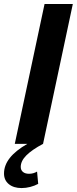

<svg xmlns="http://www.w3.org/2000/svg" viewBox="-67 -720 384 961"><path d="M41.1 221.3Q1.1 221.3 -22.9 201.6Q-46.9 182 -46.9 148.3Q-46.9 107.6 -17.9 70.6Q11.2 33.6 70.1 0H7L156 -700H297.5L148.5 0Q92.2 30 64.5 58.1Q36.8 86.1 36.8 115.4Q36.8 131.5 48 140.7Q59.1 149.8 78.2 149.8Q100.1 149.8 118.5 138.8L124.2 200.3Q106.1 210.1 84.2 215.7Q62.4 221.3 41.1 221.3Z"/></svg>

Font: Red Hat Display VF
Style: Italic
Weight: 300
Italic angle: -12°
Designer: Pentagram, MCKL
Foundry: Pentagram, MCKL
Version: Version 1.023